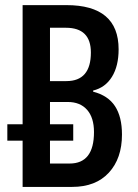

<svg xmlns="http://www.w3.org/2000/svg" viewBox="-20 -734 540 754"><path d="M68.8 0V-181.6H8.8V-246.1H68.8V-713.9H240.7Q445.8 -713.9 445.8 -540.5Q445.8 -474.6 419.7 -432.4Q393.6 -390.1 345.7 -378.4V-374Q404.3 -358.9 431.6 -317.1Q459 -275.4 459 -205.6Q459 -111.8 407.5 -55.9Q356 0 263.2 0ZM176.3 -415.5H240.7Q336.9 -415.5 336.9 -527.8Q336.9 -625 238.8 -625H176.3ZM176.3 -91.8H253.4Q349.1 -91.8 349.1 -215.3Q349.1 -272 322 -302.7Q294.9 -333.5 246.1 -333.5H176.3V-246.1H267.6V-181.6H176.3Z"/></svg>

Font: Open Sans Condensed SemiBold
Style: Regular
Weight: 600
Width: 3
Designer: Monotype Design Team
Foundry: Monotype Imaging Inc.
Version: Version 3.000; ttfautohint (v1.8.4)